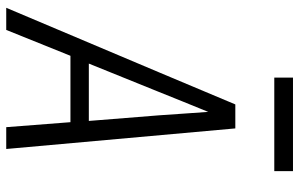

<svg xmlns="http://www.w3.org/2000/svg" viewBox="-192 -768 960 616"><g transform="rotate(90 288.0 -460.0)"><path d="M5 0H76L159 -206H372L388 0H458L392 -735H315L212 -490ZM184 -265 275 -490Q291 -530 307 -569.5Q323 -609 339 -648Q342 -609 344.5 -569.5Q347 -530 350 -490L368 -265ZM229 -860H529V-920H229Z"/></g></svg>

Font: Iosevka Sparkle Light Oblique
Style: Regular
Weight: 300
Italic angle: -9°
Designer: Belleve Invis
Foundry: Belleve Invis
Version: Version 4.5.0; ttfautohint (v1.8.3)